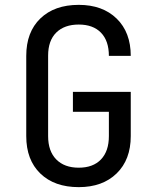

<svg xmlns="http://www.w3.org/2000/svg" viewBox="-20 -760 640 790"><path d="M304 10Q204 10 146 -46Q88 -102 88 -200V-530Q88 -628 146 -684Q204 -740 304 -740Q402 -740 460 -683.5Q518 -627 518 -530H428Q428 -592 395.5 -625.5Q363 -659 304 -659Q245 -659 211.5 -626Q178 -593 178 -531V-200Q178 -138 211.5 -104Q245 -70 304 -70Q363 -70 395.5 -104Q428 -138 428 -200V-300H280V-382H518V-200Q518 -103 460 -46.5Q402 10 304 10Z"/></svg>

Font: JetBrainsMono NFM
Style: Regular
Weight: 400
Monospace: yes
Designer: Philipp Nurullin, Konstantin Bulenkov
Foundry: JetBrains
Version: Version 2.304; ttfautohint (v1.8.4.7-5d5b);Nerd Fonts 3.3.0